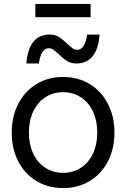

<svg xmlns="http://www.w3.org/2000/svg" viewBox="-20 -951 646 983"><path d="M40 -272Q40 -355 73.5 -419.5Q107 -484 166.5 -520.5Q226 -557 303 -557Q380 -557 439.5 -520.5Q499 -484 532.5 -419.5Q566 -355 566 -272Q566 -190 532.5 -125Q499 -60 439 -24Q379 12 303 12Q227 12 167 -24Q107 -60 73.5 -125Q40 -190 40 -272ZM303 -66Q354 -66 394 -92Q434 -118 456 -165Q478 -212 478 -272Q478 -333 456 -380Q434 -427 394 -453Q354 -479 303 -479Q252 -479 212 -453Q172 -427 150 -380Q128 -333 128 -272Q128 -212 150 -165Q172 -118 212 -92Q252 -66 303 -66ZM234 -774Q262 -774 282 -761.5Q302 -749 324 -727Q341 -711 352 -703.5Q363 -696 376 -696Q395 -696 408 -716.5Q421 -737 426 -774H490Q478 -626 371 -626Q344 -626 324.5 -638Q305 -650 281 -673Q264 -689 253 -696.5Q242 -704 230 -704Q190 -704 179 -626H115Q127 -774 234 -774ZM444 -931V-863H161V-931Z"/></svg>

Font: Application
Style: Regular
Weight: 400
Designer: Wei Huang
Foundry: Wei Huang
Version: Version 0.012